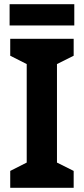

<svg xmlns="http://www.w3.org/2000/svg" viewBox="-20 -993 402 920"><path d="M336 -973H26V-871H336ZM333 -93V-174L253 -214V-686L333 -726V-807H29V-726L108 -686V-214L29 -174V-93Z"/></svg>

Font: Noto Sans Kannada UI SemiCondensed
Style: Bold
Weight: 700
Width: 4
Designer: Jelle Bosma - Monotype Design Team
Foundry: Monotype Imaging Inc.
Version: Version 2.005